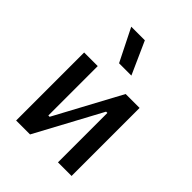

<svg xmlns="http://www.w3.org/2000/svg" viewBox="-224 -914 1033 1033"><g transform="rotate(45 293.0 -397.5)"><path d="M82 0V-517.6H185.5V-141.6H195.3L397.9 -517.6H503.9V0H400.4V-376H390.6L188 0ZM255.9 -609.4 163.1 -794.9H266.6L349.6 -609.4Z"/></g></svg>

Font: Cascadia Code NF
Style: Regular
Weight: 400
Monospace: yes
Designer: Aaron Bell
Foundry: Saja Typeworks
Version: Version 2404.023; ttfautohint (v1.8.4)